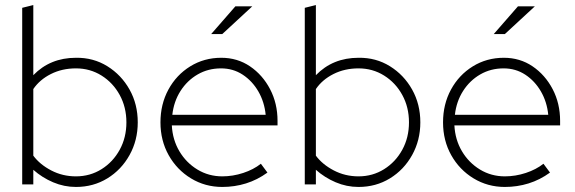

<svg xmlns="http://www.w3.org/2000/svg" viewBox="-20 -731 2280 761"><path d="M68 0V-700L112 -711V-433Q179 -502 281 -502Q350 -503 405.5 -468.5Q461 -434 493.5 -376Q526 -318 526 -246Q526 -175 493.5 -116.5Q461 -58 405.5 -24Q350 10 281 10Q234 10 190.5 -8.5Q147 -27 112 -58V0ZM281 -32Q337 -32 382.5 -60.5Q428 -89 454.5 -137.5Q481 -186 481 -246Q481 -306 454.5 -354.5Q428 -403 382.5 -431.5Q337 -460 281 -460Q226 -460 181.5 -437.5Q137 -415 112 -378V-114Q138 -79 183 -55.5Q228 -32 281 -32Z M861 10Q793 10 737 -24Q681 -58 648.5 -116Q616 -174 616 -246Q616 -318 647.5 -376Q679 -434 734 -468Q789 -502 857 -502Q921 -502 971 -468Q1021 -434 1050.5 -377.5Q1080 -321 1080 -252V-234H661Q664 -177 691 -131.5Q718 -86 762.5 -59Q807 -32 861 -32Q903 -32 944 -45.5Q985 -59 1014 -82L1040 -47Q1000 -18 955 -4Q910 10 861 10ZM663 -276H1033Q1028 -327 1004 -368.5Q980 -410 942 -435Q904 -460 856 -460Q805 -460 763.5 -436Q722 -412 695.5 -370.5Q669 -329 663 -276ZM817 -596 913 -706H980L861 -596Z M1188 0V-700L1232 -711V-433Q1299 -502 1401 -502Q1470 -503 1525.5 -468.5Q1581 -434 1613.5 -376Q1646 -318 1646 -246Q1646 -175 1613.5 -116.5Q1581 -58 1525.5 -24Q1470 10 1401 10Q1354 10 1310.5 -8.5Q1267 -27 1232 -58V0ZM1401 -32Q1457 -32 1502.5 -60.5Q1548 -89 1574.5 -137.5Q1601 -186 1601 -246Q1601 -306 1574.5 -354.5Q1548 -403 1502.5 -431.5Q1457 -460 1401 -460Q1346 -460 1301.5 -437.5Q1257 -415 1232 -378V-114Q1258 -79 1303 -55.5Q1348 -32 1401 -32Z M1981 10Q1913 10 1857 -24Q1801 -58 1768.5 -116Q1736 -174 1736 -246Q1736 -318 1767.5 -376Q1799 -434 1854 -468Q1909 -502 1977 -502Q2041 -502 2091 -468Q2141 -434 2170.5 -377.5Q2200 -321 2200 -252V-234H1781Q1784 -177 1811 -131.5Q1838 -86 1882.5 -59Q1927 -32 1981 -32Q2023 -32 2064 -45.5Q2105 -59 2134 -82L2160 -47Q2120 -18 2075 -4Q2030 10 1981 10ZM1783 -276H2153Q2148 -327 2124 -368.5Q2100 -410 2062 -435Q2024 -460 1976 -460Q1925 -460 1883.5 -436Q1842 -412 1815.5 -370.5Q1789 -329 1783 -276ZM1937 -596 2033 -706H2100L1981 -596Z"/></svg>

Font: Red Hat Display
Style: Regular
Weight: 300
Designer: Pentagram, MCKL
Foundry: Pentagram, MCKL
Version: Version 1.023